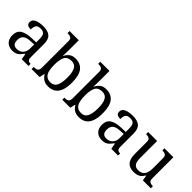

<svg xmlns="http://www.w3.org/2000/svg" viewBox="137 -1732 2715 2715"><g transform="rotate(45 1494.5 -375.0)"><path d="M205 10Q161 10 125.5 -7.5Q90 -25 70 -60.5Q50 -96 50 -150Q50 -230 106.5 -268Q163 -306 278 -310L361 -313V-373Q361 -409 355 -436.5Q349 -464 329 -480Q309 -496 268 -496Q230 -496 210 -482Q190 -468 183.5 -443.5Q177 -419 177 -387Q135 -387 113.5 -401.5Q92 -416 92 -450Q92 -485 116.5 -506Q141 -527 182 -536.5Q223 -546 272 -546Q364 -546 409.5 -507Q455 -468 455 -373V-114Q455 -86 461 -70.5Q467 -55 481 -48.5Q495 -42 517 -42H520V0H385L369 -86H361Q340 -58 320 -36.5Q300 -15 273.5 -2.5Q247 10 205 10ZM228 -52Q269 -52 298.5 -69Q328 -86 344.5 -117.5Q361 -149 361 -191V-272L297 -269Q240 -267 207.5 -252Q175 -237 161 -210.5Q147 -184 147 -145Q147 -114 156 -93.5Q165 -73 183 -62.5Q201 -52 228 -52Z M918 10Q860 10 823.5 -14.5Q787 -39 765 -78H759L741 0H581V-42H589Q612 -42 630.5 -47Q649 -52 660 -67.5Q671 -83 671 -114V-650Q671 -680 659.5 -694.5Q648 -709 629.5 -713.5Q611 -718 589 -718H581V-760H765V-576Q765 -559 764.5 -532.5Q764 -506 763 -481.5Q762 -457 761 -446H765Q788 -492 824 -519Q860 -546 918 -546Q1017 -546 1069.5 -479.5Q1122 -413 1122 -269Q1122 -173 1098.5 -111Q1075 -49 1029.5 -19.5Q984 10 918 10ZM902 -54Q968 -54 996.5 -109.5Q1025 -165 1025 -270Q1025 -377 996.5 -429.5Q968 -482 901 -482Q823 -482 794 -429.5Q765 -377 765 -269Q765 -200 777.5 -152Q790 -104 820 -79Q850 -54 902 -54Z M1532 10Q1474 10 1437.5 -14.5Q1401 -39 1379 -78H1373L1355 0H1195V-42H1203Q1226 -42 1244.5 -47Q1263 -52 1274 -67.5Q1285 -83 1285 -114V-650Q1285 -680 1273.5 -694.5Q1262 -709 1243.5 -713.5Q1225 -718 1203 -718H1195V-760H1379V-576Q1379 -559 1378.5 -532.5Q1378 -506 1377 -481.5Q1376 -457 1375 -446H1379Q1402 -492 1438 -519Q1474 -546 1532 -546Q1631 -546 1683.5 -479.5Q1736 -413 1736 -269Q1736 -173 1712.5 -111Q1689 -49 1643.5 -19.5Q1598 10 1532 10ZM1516 -54Q1582 -54 1610.5 -109.5Q1639 -165 1639 -270Q1639 -377 1610.5 -429.5Q1582 -482 1515 -482Q1437 -482 1408 -429.5Q1379 -377 1379 -269Q1379 -200 1391.5 -152Q1404 -104 1434 -79Q1464 -54 1516 -54Z M1996 10Q1952 10 1916.5 -7.5Q1881 -25 1861 -60.5Q1841 -96 1841 -150Q1841 -230 1897.5 -268Q1954 -306 2069 -310L2152 -313V-373Q2152 -409 2146 -436.5Q2140 -464 2120 -480Q2100 -496 2059 -496Q2021 -496 2001 -482Q1981 -468 1974.5 -443.5Q1968 -419 1968 -387Q1926 -387 1904.5 -401.5Q1883 -416 1883 -450Q1883 -485 1907.5 -506Q1932 -527 1973 -536.5Q2014 -546 2063 -546Q2155 -546 2200.5 -507Q2246 -468 2246 -373V-114Q2246 -86 2252 -70.5Q2258 -55 2272 -48.5Q2286 -42 2308 -42H2311V0H2176L2160 -86H2152Q2131 -58 2111 -36.5Q2091 -15 2064.5 -2.5Q2038 10 1996 10ZM2019 -52Q2060 -52 2089.5 -69Q2119 -86 2135.5 -117.5Q2152 -149 2152 -191V-272L2088 -269Q2031 -267 1998.5 -252Q1966 -237 1952 -210.5Q1938 -184 1938 -145Q1938 -114 1947 -93.5Q1956 -73 1974 -62.5Q1992 -52 2019 -52Z M2627 10Q2548 10 2505 -36.5Q2462 -83 2462 -186V-426Q2462 -456 2450.5 -470.5Q2439 -485 2420.5 -489.5Q2402 -494 2380 -494H2377V-536H2556V-191Q2556 -148 2565.5 -117Q2575 -86 2598 -70Q2621 -54 2661 -54Q2705 -54 2733 -74.5Q2761 -95 2774 -131.5Q2787 -168 2787 -216V-422Q2787 -454 2776 -469Q2765 -484 2746.5 -489Q2728 -494 2705 -494H2702V-536H2881V-109Q2881 -80 2892.5 -65.5Q2904 -51 2922.5 -46.5Q2941 -42 2963 -42H2966V0H2807L2794 -81H2789Q2758 -25 2717 -7.5Q2676 10 2627 10Z"/></g></svg>

Font: Noto Serif Ethiopic
Style: Regular
Weight: 400
Designer: Monotype Design Team
Foundry: Monotype Imaging Inc.
Version: Version 2.102